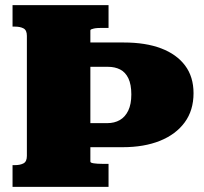

<svg xmlns="http://www.w3.org/2000/svg" viewBox="-20 -730 798 750"><path d="M404 -710H29V-626H39Q59 -626 72 -619Q85 -612 85 -590V-121Q85 -99 72 -92Q59 -85 39 -85H29V0H404V-90H379Q370 -90 361.5 -90.5Q353 -91 346.5 -92Q340 -93 336.5 -94.5Q333 -96 333 -99V-611Q333 -614 336.5 -615.5Q340 -617 346.5 -618.5Q353 -620 361.5 -620.5Q370 -621 379 -621H404ZM736 -366Q736 -430 703 -474Q670 -518 609.5 -541Q549 -564 464 -564H228L233 -469H402Q429 -469 449.5 -458.5Q470 -448 481.5 -424Q493 -400 493 -361Q493 -323 481 -298Q469 -273 448 -261Q427 -249 399 -249H248V-155H459Q543 -155 605 -180Q667 -205 701.5 -252Q736 -299 736 -366Z"/></svg>

Font: Roboto Serif Black
Style: Regular
Weight: 900
Designer: Greg Gazdowicz
Foundry: Commercial Type
Version: Version 1.008